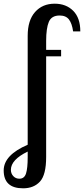

<svg xmlns="http://www.w3.org/2000/svg" viewBox="-104 -770 455 1040"><path d="M-84 153Q-84 70 46 14V-576Q46 -660 86 -705Q126 -750 192 -750Q254 -750 292.5 -711.5Q331 -673 331 -600H292Q286 -643 269.5 -664.5Q253 -686 219 -686Q175 -686 160.5 -651.5Q146 -617 146 -548V-500H227V-465H146V80Q146 177 112.5 213.5Q79 250 21 250Q-84 250 -84 153ZM-45 150Q-45 170 -32 184Q-19 198 1 198Q28 198 37 169.5Q46 141 46 82V51Q-45 95 -45 150Z"/></svg>

Font: Lobster Two
Style: Regular
Weight: 400
Designer: Pablo Impallari
Foundry: Pablo Impallari. www.impallari.com
Version: Version 1.006